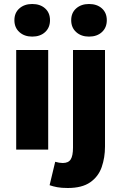

<svg xmlns="http://www.w3.org/2000/svg" viewBox="-20 -748 606 960"><path d="M61 0V-498H221V0ZM141 -565Q102 -565 77 -587.5Q52 -610 52 -647Q52 -684 77 -706Q102 -728 141 -728Q181 -728 205.5 -706Q230 -684 230 -647Q230 -610 205.5 -587.5Q181 -565 141 -565ZM319 192Q287 192 266 188Q245 184 228 178L256 61Q267 64 276 65.5Q285 67 294 67Q322 67 333.5 49Q345 31 345 -10V-498H505V-15Q505 40 488.5 87.5Q472 135 431 163.5Q390 192 319 192ZM425 -565Q386 -565 361 -587.5Q336 -610 336 -647Q336 -684 361 -706Q386 -728 425 -728Q465 -728 489.5 -706Q514 -684 514 -647Q514 -610 489.5 -587.5Q465 -565 425 -565Z"/></svg>

Font: Source Sans 3 ExtraLight ExtraBold
Style: Regular
Weight: 800
Version: Version 3.052;hotconv 1.1.0;makeotfexe 2.6.0